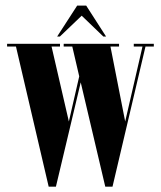

<svg xmlns="http://www.w3.org/2000/svg" viewBox="-20 -684 590 704"><path d="M158.5 0.5 38.5 -513.5H6V-523.5H200V-513.5H169L232.5 -238.5L270.5 -404L245 -513.5H213.5V-523.5H416.5V-513.5H385L439 -238.5L502.5 -513.5H470.5V-523.5H544V-513.5H513.5L392.5 0.5H366L276 -382L185 0.5ZM189.5 -550 263 -663.5H296L369 -550H359L279.5 -626.5L199.5 -550Z"/></svg>

Font: Imbue 100pt ExtraBold
Style: Regular
Weight: 800
Designer: Tyler Finck
Foundry: Etcetera Type Company
Version: Version 1.102; ttfautohint (v1.8.3)